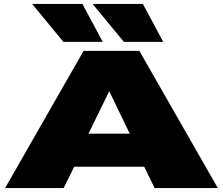

<svg xmlns="http://www.w3.org/2000/svg" viewBox="-20 -961 1138 981"><path d="M6 0 407 -701H692L1093 0H770L717 -109H359L305 0ZM432 -278H643L538 -495ZM613 -747 453 -941H710L814 -747ZM304 -747 144 -941H401L505 -747Z"/></svg>

Font: Georama ExtraExtended ExtraBold
Style: Regular
Weight: 800
Width: 8
Designer: Jean-Baptiste Levee
Foundry: Production Type
Version: Version 1.000